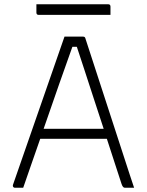

<svg xmlns="http://www.w3.org/2000/svg" viewBox="-20 -882 690 902"><path d="M89 0H49Q45 0 42 -4Q39 -8 41 -14Q102 -188 162 -362Q222 -536 283 -710H370Q376 -710 378.5 -707Q381 -704 382 -699Q434 -539 486 -379.5Q538 -220 590 -60Q595 -45 600 -30Q605 -15 610 0H566Q557 0 551 -18Q537 -60 519.5 -114.5Q502 -169 482 -230H169Q148 -171 128 -112.5Q108 -54 89 0ZM320 -662Q294 -590 258.5 -488.5Q223 -387 185 -277H467Q444 -347 421 -417.5Q398 -488 377.5 -551Q357 -614 341 -662ZM151 -862H488Q499 -862 499 -851V-812H162Q151 -812 151 -823Z"/></svg>

Font: Recursive Sn Lnr St Lt
Style: Regular
Weight: 300
Version: Version 1.079;hotconv 1.0.112;makeotfexe 2.5.65598; ttfautoh